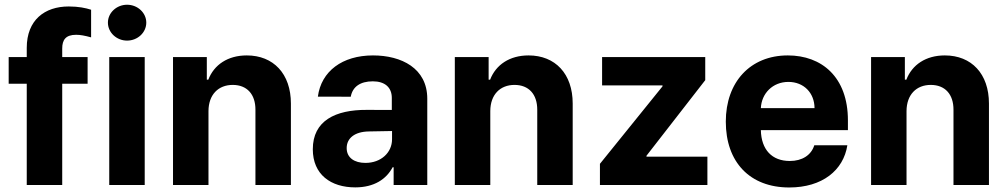

<svg xmlns="http://www.w3.org/2000/svg" viewBox="-20 -789 4297 819"><path d="M353.7 -545.5H245.4V-582C245.4 -619 260.3 -640.6 304.7 -640.6C322.8 -640.6 341.3 -637.1 368.6 -629.6V-747.5C345.2 -755 315 -761.4 273.1 -761.4C170.5 -761.4 94.1 -703.5 94.1 -584.9V-545.5H17V-431.8H94.1V0H245.4V-431.8H353.7Z M446 0H597.3V-545.5H446ZM440.3 -692.5C440.3 -650.2 477.3 -615.8 522 -615.8C567.1 -615.8 604 -650.2 604 -692.5C604 -734.4 567.1 -768.8 522 -768.8C477.3 -768.8 440.3 -734.4 440.3 -692.5Z M869.3 -315.3C869.7 -385.7 911.6 -426.8 972.7 -426.8C1033.4 -426.8 1070 -387.1 1069.6 -320.3V0H1220.9V-347.3C1220.9 -474.4 1146.3 -552.6 1032.7 -552.6C951.7 -552.6 893.1 -512.8 868.6 -449.2H862.2V-545.5H718V0H869.3Z M1495.4 10.3C1576 10.3 1628.2 -24.9 1654.8 -75.6H1659.1V0H1802.6V-367.9C1802.6 -497.9 1692.5 -552.6 1571 -552.6C1440.3 -552.6 1350.1 -485.1 1335.9 -376.8L1476.2 -376.4C1483.7 -418.3 1516 -442.1 1570.3 -442.1C1621.8 -442.1 1651.3 -416.2 1651.3 -371.4V-320L1544.7 -320.3C1410.5 -321 1314.3 -274.1 1314.3 -152.3C1314.3 -44.4 1391.3 10.3 1495.4 10.3ZM1458.8 -157.3C1458.8 -199.9 1493.6 -227.3 1552.9 -228.3L1652.3 -230.1V-195C1652.3 -137.8 1605.1 -94.1 1538.7 -94.1C1492.2 -94.1 1458.8 -115.8 1458.8 -157.3Z M2071.4 -315.3C2071.7 -385.7 2113.6 -426.8 2174.7 -426.8C2235.4 -426.8 2272 -387.1 2271.7 -320.3V0H2422.9V-347.3C2422.9 -474.4 2348.4 -552.6 2234.7 -552.6C2153.8 -552.6 2095.2 -512.8 2070.7 -449.2H2064.3V-545.5H1920.1V0H2071.4Z M2539.1 0H2997.5V-120.7H2737.6V-124.6L2988.3 -447.1V-545.5H2548.3V-424.7H2806.1V-420.8L2539.1 -90.2Z M3346.6 10.7C3487.6 10.7 3577.8 -62.5 3594.5 -169.4H3453.5C3440.3 -126.8 3401.3 -102.3 3349.1 -102.3C3273.1 -102.3 3227.3 -150.2 3225.5 -234H3596.9V-275.6C3596.9 -460.9 3484.7 -552.6 3340.6 -552.6C3180 -552.6 3076 -438.6 3076 -270.2C3076 -97.3 3178.6 10.7 3346.6 10.7ZM3225.5 -327.8C3228.3 -390.3 3275.9 -439.6 3343 -439.6C3408.7 -439.6 3454.2 -392.8 3454.5 -327.8Z M3846.9 -315.3C3847.3 -385.7 3889.2 -426.8 3950.3 -426.8C4011 -426.8 4047.6 -387.1 4047.2 -320.3V0H4198.5V-347.3C4198.5 -474.4 4123.9 -552.6 4010.3 -552.6C3929.3 -552.6 3870.7 -512.8 3846.2 -449.2H3839.8V-545.5H3695.7V0H3846.9Z"/></svg>

Font: Margiela Sans
Style: Bold
Weight: 700
Designer: Stefan Endress, Andreas Faust
Version: Version 1.100;FEAKit 1.0